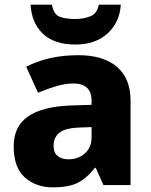

<svg xmlns="http://www.w3.org/2000/svg" viewBox="-20 -798 653 828"><path d="M318 -560Q425 -560 484 -510Q543 -460 543 -364V0H426L393 -74H389Q354 -29 315 -9.5Q276 10 208 10Q135 10 87 -33Q39 -76 39 -166Q39 -253 100.5 -295.5Q162 -338 281 -343L375 -346V-362Q375 -402 354.5 -420Q334 -438 298 -438Q262 -438 223 -426.5Q184 -415 144 -398L93 -510Q138 -534 195 -547Q252 -560 318 -560ZM324 -248Q261 -246 236 -225.5Q211 -205 211 -170Q211 -139 229 -125Q247 -111 275 -111Q317 -111 346 -136.5Q375 -162 375 -206V-250ZM501 -778Q496 -701 443.5 -653.5Q391 -606 305 -606Q214 -606 165 -652.5Q116 -699 112 -778H204Q211 -736 237 -726Q263 -716 305 -716Q339 -716 369 -727.5Q399 -739 406 -778Z"/></svg>

Font: Noto Sans Sinhala ExtraBold
Style: Regular
Weight: 800
Designer: Jelle Bosma - Monotype Design Team
Foundry: Monotype Imaging Inc.
Version: Version 2.006; ttfautohint (v1.8.4.7-5d5b)